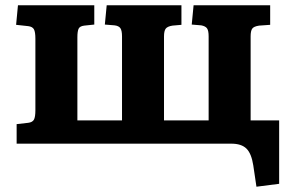

<svg xmlns="http://www.w3.org/2000/svg" viewBox="-20 -544 1095 727"><path d="M951 163 939 82Q932 37 913 18.5Q894 0 856 0H43V-74L87 -79Q103 -81 108.5 -91Q114 -101 114 -127V-397Q114 -423 108.5 -433Q103 -443 87 -445L41 -450L48 -524H337V-451L299 -447Q282 -445 277.5 -435Q273 -425 273 -403V-88H442V-406Q442 -428 436 -437Q430 -446 414 -448L377 -451L384 -524H667V-450L633 -447Q614 -444 607.5 -435.5Q601 -427 601 -406V-88H770V-406Q770 -428 764 -436.5Q758 -445 742 -448L706 -451L713 -524H1003V-450L961 -447Q941 -444 935 -435.5Q929 -427 929 -406V-88H1037V152Z"/></svg>

Font: Literata 7pt
Style: Bold
Weight: 700
Designer: Latin by Veronika Burian and Jose Scaglione. Greek by Irene Vlachou. Cyrillic by Vera Evstafieva.
Foundry: TypeTogether
Version: Version 3.002